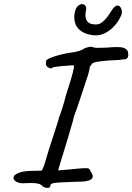

<svg xmlns="http://www.w3.org/2000/svg" viewBox="-20 -873 645 935"><path d="M187 34Q180 23 158 20Q136 17 101 19Q87 21 73.5 17.5Q60 14 52 6.5Q44 -1 46 -9Q47 -21 69 -30.5Q91 -40 134 -41L183 -42L193 -62Q197 -73 202 -90.5Q207 -108 214 -131Q218 -145 226 -169.5Q234 -194 243 -221.5Q252 -249 259 -271Q266 -293 268 -302Q272 -311 279 -332.5Q286 -354 292.5 -376.5Q299 -399 301 -409Q327 -488 335 -521Q343 -554 339 -555Q335 -555 319.5 -554Q304 -553 286 -551.5Q268 -550 253.5 -548Q239 -546 236 -544Q231 -537 219 -542.5Q207 -548 204 -558Q203 -567 203.5 -573Q204 -579 209 -582Q216 -588 237 -595.5Q258 -603 284 -609Q310 -615 333 -618Q350 -620 367 -625.5Q384 -631 394 -639Q403 -642 411.5 -644Q420 -646 429 -645Q437 -640 456.5 -640Q476 -640 498 -641Q554 -646 574.5 -642Q595 -638 602 -624Q607 -605 602.5 -594Q598 -583 581 -584Q572 -582 551 -580.5Q530 -579 504 -578Q435 -572 430 -564Q426 -560 423.5 -556Q421 -552 417 -547Q418 -543 412.5 -522Q407 -501 399 -479Q395 -466 387 -442Q379 -418 370.5 -392.5Q362 -367 355 -346.5Q348 -326 345 -319Q341 -310 338.5 -299.5Q336 -289 335 -284Q321 -235 311 -201.5Q301 -168 293 -142.5Q285 -117 278 -94Q271 -71 263 -43Q263 -43 279 -44.5Q295 -46 321 -48Q368 -53 387.5 -54Q407 -55 412.5 -51.5Q418 -48 421 -39Q441 -12 423.5 0.5Q406 13 350 12Q298 14 271.5 15.5Q245 17 236 20Q227 23 225 30Q226 41 213.5 42Q201 43 187 34ZM437 -701Q405 -704 381.5 -717.5Q358 -731 348 -755Q338 -779 344 -812Q348 -833 358.5 -843Q369 -853 379.5 -853Q390 -853 396.5 -844Q403 -835 398 -818Q395 -807 396.5 -791Q398 -775 410 -764Q422 -753 452 -754Q465 -755 478.5 -765.5Q492 -776 503 -791Q514 -806 520 -816Q533 -838 543.5 -843.5Q554 -849 561.5 -843Q569 -837 572 -826Q575 -815 573 -806Q569 -793 558 -774.5Q547 -756 529 -738.5Q511 -721 487.5 -710Q464 -699 437 -701Z"/></svg>

Font: Caveat Medium
Style: Regular
Weight: 500
Designer: Pablo Impallari
Foundry: Pablo Impallari
Version: Version 2.000